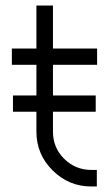

<svg xmlns="http://www.w3.org/2000/svg" viewBox="-20 -676 404 696"><path d="M112 -656V-500H23V-441H112V-199Q112 -117 170 -59Q229 0 311 0H331V-60H311Q253 -60 212 -101Q172 -141 172 -199V-441H332V-500H172V-656ZM27 -271H327V-330H27Z"/></svg>

Font: Unageo Variable
Style: Regular
Weight: 300
Designer: Richard Sepsi
Foundry: Richard Sepsi
Version: Version 2.200